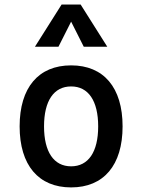

<svg xmlns="http://www.w3.org/2000/svg" viewBox="-20 -815 626 845"><path d="M293 9.8C436.5 9.8 519.5 -87.9 519.5 -258.8C519.5 -429.7 436.5 -527.3 293 -527.3C149.4 -527.3 66.4 -429.7 66.4 -258.8C66.4 -87.9 149.4 9.8 293 9.8ZM293 -83C216.8 -83 173.8 -146.5 173.8 -258.8C173.8 -371.1 216.8 -434.6 293 -434.6C369.1 -434.6 412.1 -371.1 412.1 -258.8C412.1 -146.5 369.1 -83 293 -83ZM133.8 -609.4H237.3L293 -719.7L348.6 -609.4H452.1L335 -794.9H251Z"/></svg>

Font: CaskaydiaCove Nerd Font
Style: Regular
Weight: 400
Designer: Aaron Bell
Foundry: Saja Typeworks
Version: Version 2111.1;Nerd Fonts 2.3.3